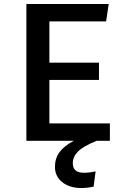

<svg xmlns="http://www.w3.org/2000/svg" viewBox="-20 -710 640 968"><path d="M534 -88V0H467Q398 28 372.5 54.5Q347 81 347 113Q347 161 403 161Q431 161 462 154L452 231Q419 238 390 238Q331 238 294 208.5Q257 179 257 131Q257 88 280.5 56.5Q304 25 352 0H113V-690H528L515 -602H229V-394H479V-307H229V-88Z"/></svg>

Font: Fira Mono Medium
Style: Regular
Weight: 500
Designer: Carrois Corporate & Edenspiekermann AG
Foundry: Carrois Corporate GbR & Edenspiekermann AG
Version: Version 3.206